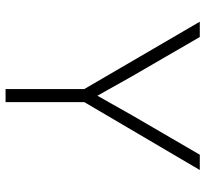

<svg xmlns="http://www.w3.org/2000/svg" viewBox="-44 -694 738 690"><g transform="rotate(90 325.0 -349.0)"><path d="M300 0V-283L58 -698H113L255 -453L324 -330L394 -454L536 -698H591L347 -283V0Z"/></g></svg>

Font: Azeret Mono Thin
Style: Regular
Weight: 100
Designer: Martin Vácha
Foundry: Displaay
Version: Version 1.002